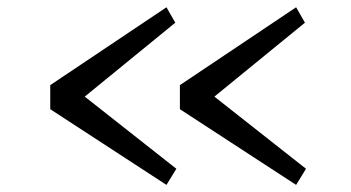

<svg xmlns="http://www.w3.org/2000/svg" viewBox="-20 -567 968 530"><path d="M476.6 -332 797.4 -546.9 821.8 -504.4 571.8 -300.3 824.7 -101.1 797.4 -56.6 476.6 -265.6ZM118.7 -332 439.5 -546.9 463.9 -504.4 213.9 -300.3 466.8 -101.1 439.5 -56.6 118.7 -265.6Z"/></svg>

Font: MerriweatherLight
Style: Regular
Weight: 300
Designer: Eben Sorkin ( sorkintype@gmail.com )
Foundry: Eben Sorkin
Version: Version 1.055; ttfautohint (v1.4.1)